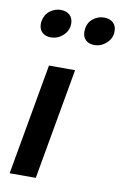

<svg xmlns="http://www.w3.org/2000/svg" viewBox="-86 -805 542 854"><g transform="rotate(10 185.0 -377.5)"><path d="M227 -502H109L20 0H138ZM42 -691Q41 -687 41 -679Q41 -655 55.5 -641Q70 -627 95 -627Q126 -627 150 -649Q174 -671 174 -703Q174 -727 159 -741Q144 -755 118 -755Q92 -755 70 -738.5Q48 -722 42 -691ZM238 -677Q238 -654 252.5 -640.5Q267 -627 292 -627Q322 -627 346 -649Q370 -671 370 -703Q370 -727 355 -741Q340 -755 314 -755Q285 -755 261.5 -735Q238 -715 238 -677Z"/></g></svg>

Font: Geom Medium
Style: Italic
Weight: 500
Italic angle: -10°
Version: Version 1.102